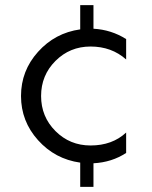

<svg xmlns="http://www.w3.org/2000/svg" viewBox="-20 -721 586 742"><path d="M330 -541.2Q250 -541.2 194.4 -485.6Q138.8 -430 138.8 -350Q138.8 -270 194.4 -214.4Q250 -158.8 330 -158.8Q413.8 -158.8 467.5 -208.8V-130Q412.5 -93.8 341.2 -90V1.2H290V-92.5Q192.5 -106.2 126.9 -179.4Q61.2 -252.5 61.2 -350Q61.2 -447.5 126.9 -520.6Q192.5 -593.8 290 -607.5V-701.2H341.2V-610Q410 -606.2 467.5 -570V-491.2Q411.2 -541.2 330 -541.2Z"/></svg>

Font: Now Alt
Style: Regular
Weight: 400
Designer: Alfredo Marco Pradil
Foundry: Alfredo Marco Pradil
Version: Version 1.002;PS 001.002;hotconv 1.0.88;makeotf.lib2.5.64775